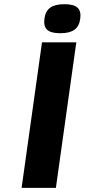

<svg xmlns="http://www.w3.org/2000/svg" viewBox="-20 -904 407 924"><path d="M182.1 -700.2H347.2L249 0H84ZM221.9 -867.2Q245.1 -883.8 290 -883.8Q335 -883.8 353 -867.2Q371.1 -850.6 366.2 -814Q361.3 -777.3 338.1 -760.7Q314.9 -744.1 270 -744.1Q225.1 -744.1 207 -760.7Q189 -777.3 193.8 -814Q198.7 -850.6 221.9 -867.2Z"/></svg>

Font: Fivo Sans Modern
Style: Italic
Weight: 700
Designer: Alexander Slobzheninov
Foundry: Alexander Slobzheninov
Version: 1.0